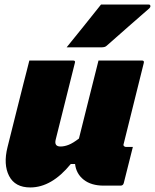

<svg xmlns="http://www.w3.org/2000/svg" viewBox="-20 -813 681 844"><path d="M109 -547H301Q313 -547 309 -536L225 -200Q217 -169 246 -169Q263 -169 282 -176.5Q301 -184 327 -204Q347 -286 368 -368Q389 -450 413 -547H604Q615 -547 612 -536Q590 -447 567.5 -357Q545 -267 524 -182Q521 -174 525 -171Q528 -167 534 -167H564Q554 -127 544 -87.5Q534 -48 524 -8Q521 3 510 3H436Q381 3 348 -23Q315 -49 310 -92H291Q207 11 113 11Q46 11 20 -39.5Q-6 -90 13 -166Q31 -240 48.5 -308Q66 -376 84 -449Q91 -475 97 -499.5Q103 -524 109 -547ZM424 -793H634Q640 -793 641 -787.5Q642 -782 637 -777Q588 -734 545.5 -697Q503 -660 449 -612Q442 -605 427 -605H273Q311 -652 348.5 -698.5Q386 -745 424 -793Z"/></svg>

Font: Recursive Mn Lnr St Blk
Style: Italic
Weight: 900
Italic angle: -15°
Monospace: yes
Version: Version 1.079;hotconv 1.0.112;makeotfexe 2.5.65598; ttfautoh